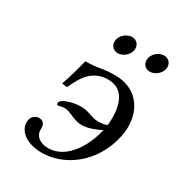

<svg xmlns="http://www.w3.org/2000/svg" viewBox="-154 -720 769 830"><g transform="rotate(30 231.0 -304.5)"><path d="M363 -236C350 -231 336 -229 320 -229C282 -229 269 -248 224 -248C181 -248 132 -230 129 -215C128 -211 127 -202 133 -202C141 -202 152 -207 164 -207C199 -207 222 -180 266 -180C297 -180 334 -196 358 -208C342 -130 284 -21 190 -21C147 -21 120 -44 122 -78C124 -111 102 -115 91 -115C73 -115 58 -100 55 -86C44 -34 94 10 176 10C282 10 405 -68 439 -225C462 -335 408 -439 285 -439C214 -439 212 -427 142 -427C128 -372 118 -338 103 -294L129 -290C156 -351 189 -408 269 -408C359 -408 372 -309 363 -236ZM369 -573C364 -548 380 -527 405 -527C430 -527 456 -548 461 -573C466 -598 450 -619 425 -619C400 -619 374 -598 369 -573ZM209 -573C204 -548 220 -527 245 -527C270 -527 296 -548 301 -573C306 -598 290 -619 265 -619C240 -619 214 -598 209 -573Z"/></g></svg>

Font: Libertinus Sans
Style: Italic
Weight: 400
Italic angle: -12°
Designer: Philipp H. Poll, Khaled Hosny
Foundry: Caleb Maclennan
Version: Version 7.050;RELEASE